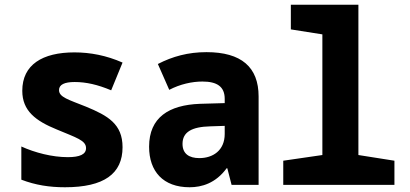

<svg xmlns="http://www.w3.org/2000/svg" viewBox="-20 -780 1729 810"><path d="M254 10C419 10 497 -47 497 -159C497 -257 435 -292 343 -330C268 -360 229 -370 229 -400C229 -423 252 -434 295 -434C343 -434 392 -423 449 -399L497 -516C429 -546 361 -559 294 -559C159 -559 74 -507 74 -397C74 -312 131 -270 219 -234C302 -199 343 -188 343 -155C343 -129 317 -117 266 -117C200 -117 127 -136 70 -162V-22C130 1 189 10 254 10Z M780 10C831 10 890 -7 936 -70H939L957 0H1071V-373C1071 -497 998 -560 851 -560C774 -560 708 -542 646 -510L694 -401C740 -425 790 -436 834 -436C895 -436 928 -415 928 -363V-345L823 -342C693 -337 609 -285 609 -161C609 -57 668 10 780 10ZM821 -113C778 -113 750 -131 750 -173C750 -223 789 -245 867 -247L928 -249V-215C928 -145 878 -113 821 -113Z M1175 0H1644V-102L1492 -126V-760H1207V-656L1340 -635V-126L1175 -102Z"/></svg>

Font: Noto Sans Mono SemiCondensed ExtraBold
Style: Regular
Weight: 800
Width: 4
Designer: Monotype Design Team
Foundry: Monotype Imaging Inc.
Version: Version 2.014